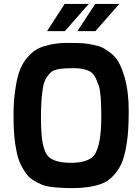

<svg xmlns="http://www.w3.org/2000/svg" viewBox="-20 -956 711 980"><path d="M220 -797 310 -936H433L311 -797ZM375 -797 466 -936H589L467 -797ZM53 -261Q49 -306 49 -370Q49 -433 57 -490Q64 -546 77 -586Q90 -625 112 -653Q134 -681 156.5 -697Q179 -713 212 -722Q264 -737 321 -737Q379 -737 405 -735Q432 -733 461 -726Q491 -720 512 -708Q533 -696 554.5 -677.5Q576 -659 590 -630Q604 -602 615 -565Q637 -491 637 -392Q637 -293 629 -240Q622 -186 610 -148Q598 -109 577 -82Q557 -54 535 -38Q512 -21 480 -12Q406 10 285 2Q223 -1 195 -13Q167 -25 147 -38Q126 -52 112 -72Q98 -91 85 -118Q72 -146 65 -181Q57 -216 53 -261ZM192 -448Q189 -411 189 -355Q189 -299 193 -260Q197 -220 207 -192Q216 -164 235 -150Q269 -125 343 -125Q413 -125 448 -151Q497 -188 497 -361Q497 -478 485 -516Q472 -554 461 -570Q451 -586 432 -595Q401 -608 359 -608Q317 -608 301 -606Q284 -605 265 -600Q247 -595 237 -584Q226 -574 215 -556Q205 -538 200 -512Q195 -485 192 -448Z"/></svg>

Font: Mina
Style: Bold
Weight: 700
Version: Version 1.000